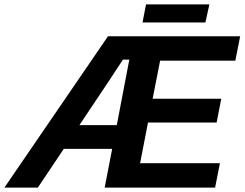

<svg xmlns="http://www.w3.org/2000/svg" viewBox="-67 -853 1112 873"><path d="M409 0 443 -176H223L105 0H-47L424 -688H1025L1003 -577H661L627 -404H939L918 -296H606L570 -111H933L911 0ZM521 -582H492L425 -480L294 -284H464ZM867 -751H581L597 -833H885Z"/></svg>

Font: Libra Sans Modern
Style: Bold Italic
Weight: 700
Italic angle: -12°
Foundry: Stefan Peev, Context Ltd
Version: Version 1.000